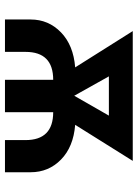

<svg xmlns="http://www.w3.org/2000/svg" viewBox="92 -660 568 793"><g transform="rotate(90 376.5 -264.0)"><path d="M443.8 -199.2V0H310.1V-199.2Q194.8 -199.2 194.8 -85V0H61V-106Q61 -179.7 114 -231.2Q167 -282.7 258.8 -290L108.9 -527.8H645L496.1 -290Q587.4 -282.7 639.6 -231.4Q691.9 -180.2 691.9 -106V0H559.1V-85Q559.1 -199.2 443.8 -199.2ZM295.9 -429.2 376 -286.1 458 -429.2Z"/></g></svg>

Font: Libra Sans Modern
Style: Bold
Weight: 700
Foundry: Stefan Peev, Context Ltd
Version: Version 1.000